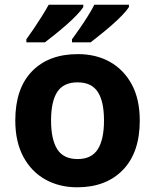

<svg xmlns="http://www.w3.org/2000/svg" viewBox="-20 -786 659 816"><path d="M574 -273.7Q574 -138 502.5 -64Q431 10 308 10Q232.1 10 172.8 -23.1Q113.4 -56.2 79.2 -119.8Q45 -183.4 45 -274Q45 -410 116 -483Q187 -556 311 -556Q388.4 -556 447.2 -523Q506 -490 540 -427.3Q574 -364.5 574 -273.7ZM197 -274Q197 -193 223.5 -151.5Q250 -110 309.9 -110Q369 -110 395.5 -151.5Q422 -193 422 -274Q422 -355 395.5 -395.5Q369 -436 309.5 -436Q250 -436 223.5 -395.5Q197 -355 197 -274ZM528 -756Q520 -743 501 -723Q482 -703 457 -681Q432 -659 407.5 -639.5Q383 -620 365 -606H286V-619Q300 -638 318 -664Q336 -690 353 -717Q370 -744 381 -766H528ZM334 -756Q326 -743 307 -723Q288 -703 263 -681Q238 -659 213.5 -639.5Q189 -620 171 -606H92V-619Q106 -638 123.5 -664Q141 -690 158 -717Q175 -744 187 -766H334Z"/></svg>

Font: Noto Sans Tai Tham
Style: Regular
Weight: 400
Designer: Monotype Design Team 2013. Revised by David WIlliams 2020
Foundry: Monotype Imaging Inc.
Version: Version 2.002